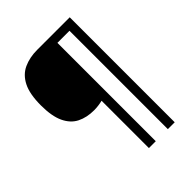

<svg xmlns="http://www.w3.org/2000/svg" viewBox="-246 -890 1147 1147"><g transform="rotate(-45 327.5 -316.5)"><path d="M549 127H491V-704H389V127H331V-273Q316 -269 296.5 -266.5Q277 -264 260 -264Q198 -264 152 -287Q106 -310 80.5 -364Q55 -418 55 -509Q55 -605 82.5 -659.5Q110 -714 160 -737Q210 -760 275 -760H549Z"/></g></svg>

Font: Noto Sans Takri
Style: Regular
Weight: 400
Designer: Monotype Design Team
Foundry: Monotype Imaging Inc.
Version: Version 2.003; ttfautohint (v1.8.4.7-5d5b)